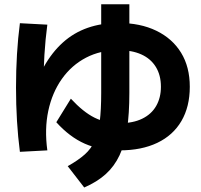

<svg xmlns="http://www.w3.org/2000/svg" viewBox="-20 -814 920 879"><path d="M71.1 -118.9Q53.3 -255.6 53.3 -413.3Q53.3 -571.1 71.1 -707.8L196.7 -701.1Q178.9 -567.8 178.9 -413.3Q178.9 -387.8 179.4 -361.1Q180 -334.4 181.1 -310L120 -352.2Q143.3 -441.1 180.6 -507.8Q217.8 -574.4 267.8 -619.4Q317.8 -664.4 381.7 -686.7Q445.6 -708.9 522.2 -708.9Q622.2 -708.9 695.6 -673.3Q768.9 -637.8 808.9 -572.8Q848.9 -507.8 848.9 -416.7Q848.9 -325.6 810.6 -260Q772.2 -194.4 700 -160Q627.8 -125.6 527.8 -125.6Q437.8 -125.6 368.3 -156.1Q298.9 -186.7 237.8 -254.4L304.4 -362.2Q361.1 -301.1 412.2 -275.6Q463.3 -250 527.8 -250Q588.9 -250 631.1 -270.6Q673.3 -291.1 695 -328.9Q716.7 -366.7 716.7 -416.7Q716.7 -470 693.3 -507.8Q670 -545.6 626.7 -565Q583.3 -584.4 522.2 -584.4Q440 -584.4 373.9 -550Q307.8 -515.6 263.3 -452.8Q218.9 -390 201.1 -306.7Q183.3 -223.3 196.7 -125.6ZM290 -53.3Q337.8 -80 367.8 -106.7Q397.8 -133.3 413.9 -169.4Q430 -205.6 436.7 -258.3Q443.3 -311.1 443.3 -388.9V-794.4H572.2V-388.9Q572.2 -293.3 561.7 -223.3Q551.1 -153.3 527.2 -102.8Q503.3 -52.2 463.9 -16.7Q424.4 18.9 365.6 44.4Z"/></svg>

Font: Paperlogy 7 Bold
Style: Regular
Weight: 700
Designer: redesigned by Lee Juim, glyphs from Gmarket Sans & Montserrat
Foundry: PT&
Version: Version 1.001